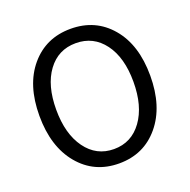

<svg xmlns="http://www.w3.org/2000/svg" viewBox="-133 -877 1008 1019"><g transform="rotate(-20 371.0 -367.0)"><path d="M597.5 -91Q511 13 371 13Q231 13 144.5 -91Q58 -195 58 -369Q58 -543 144.5 -645Q231 -747 371 -747Q511 -747 597.5 -645Q684 -543 684 -369Q684 -195 597.5 -91ZM212.5 -150Q272 -68 371 -68Q470 -68 529.5 -150Q589 -232 589 -369Q589 -506 529.5 -586Q470 -666 370.5 -666Q271 -666 212 -586Q153 -506 153 -369Q153 -232 212.5 -150Z"/></g></svg>

Font: Swei Fan Sans CJK TC
Style: Regular
Weight: 400
Version: Version 2.130